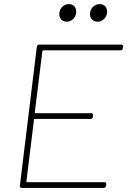

<svg xmlns="http://www.w3.org/2000/svg" viewBox="-20 -918 621 938"><path d="M306 -812C330 -812 349 -831 352 -855C355 -880 340 -898 317 -898C293 -898 273 -880 270 -855C267 -831 282 -812 306 -812ZM457 -812C480 -812 500 -831 503 -855C506 -880 491 -898 467 -898C443 -898 423 -880 420 -855C417 -831 432 -812 457 -812ZM580 -682 581 -690C582 -696 579 -700 573 -700H171C165 -700 161 -696 160 -690L77 -10C76 -4 80 0 85 0H487C493 0 497 -4 498 -10L499 -18C500 -24 496 -28 490 -28H112C110 -28 108 -30 109 -32L146 -333C146 -335 148 -337 150 -337H423C428 -337 433 -341 434 -347V-355C435 -361 432 -365 426 -365H153C152 -365 150 -367 150 -369L187 -668C187 -670 189 -672 191 -672H569C575 -672 580 -676 580 -682Z"/></svg>

Font: Barlow Thin
Style: Italic
Weight: 250
Italic angle: -7°
Designer: Jeremy Tribby
Foundry: Tribby Type
Version: Version 1.422;hotconv 1.0.109;makeotfexe 2.5.65596